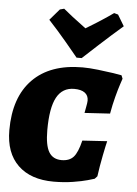

<svg xmlns="http://www.w3.org/2000/svg" viewBox="-54 -808 611 858"><g transform="rotate(5 251.0 -379.0)"><path d="M2 -204Q2 -352 80.5 -432Q159 -512 304 -512Q334 -512 373 -507.5Q412 -503 442 -498.5Q472 -494 480 -492L486 -477Q484 -471 477 -450Q470 -429 460.5 -393Q451 -357 444 -317L330 -310Q331 -317 335 -337Q339 -357 339 -366Q339 -389 322.5 -401Q306 -413 275 -413Q222 -413 196.5 -366Q171 -319 171 -219Q171 -151 189 -121Q207 -91 246 -91Q281 -91 299.5 -111.5Q318 -132 331 -186L442 -193Q438 -178 428 -128Q418 -78 412 -33L401 -21Q395 -19 370.5 -12Q346 -5 305.5 1.5Q265 8 219 8Q116 8 59 -47Q2 -102 2 -204ZM199 -766Q228 -741 301 -687Q376 -732 423 -766L441 -761L471 -711Q420 -667 366 -617.5Q312 -568 296 -553H273Q261 -568 219.5 -617.5Q178 -667 137 -711L180 -761Z"/></g></svg>

Font: Alegreya SC ExtraBold
Style: Italic
Weight: 800
Italic angle: -7°
Designer: Juan Pablo del Peral
Foundry: Huerta Tipografica
Version: Version 2.007; ttfautohint (v1.6)